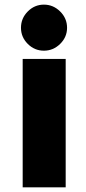

<svg xmlns="http://www.w3.org/2000/svg" viewBox="-20 -802 367 822"><path d="M267.1 -683.1Q267.1 -643.1 237.5 -614Q208 -585 168 -585Q127.9 -585 98.9 -614Q69.8 -643.1 69.8 -683.1Q69.8 -723.6 98.9 -752.9Q127.9 -782.2 168 -782.2Q208 -782.2 237.5 -752.9Q267.1 -723.6 267.1 -683.1ZM261.2 0H77.1V-549.8H261.2Z"/></svg>

Font: Stilu Bold
Style: Regular
Weight: 700
Designer: Genilson Lima Santos
Foundry: Genilson Lima Santos
Version: Version 1.200;PS 001.200;hotconv 1.0.88;makeotf.lib2.5.64775